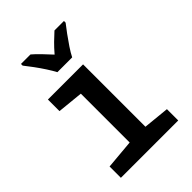

<svg xmlns="http://www.w3.org/2000/svg" viewBox="-221 -869 973 973"><g transform="rotate(-45 265.0 -383.0)"><path d="M61 0V-81L219 -95V-445L80 -459V-542H332V-95L472 -81V0ZM212 -606Q201 -627 183.5 -654Q166 -681 146.5 -707.5Q127 -734 111 -754V-766H179Q198 -750 220 -727Q242 -704 265 -679Q289 -707 309 -726.5Q329 -746 351 -766H419V-754Q404 -735 384.5 -708.5Q365 -682 347 -655Q329 -628 318 -606Z"/></g></svg>

Font: Noto Sans Mono Condensed SemiBold
Style: Regular
Weight: 600
Width: 3
Designer: Monotype Design Team
Foundry: Monotype Imaging Inc.
Version: Version 2.014